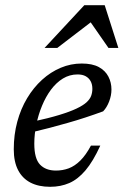

<svg xmlns="http://www.w3.org/2000/svg" viewBox="-20 -709 476 739"><path d="M278.5 -422.5Q248 -422.5 222.2 -406.8Q196.5 -391 176.2 -363.8Q156 -336.5 141.8 -302Q127.5 -267.5 119.8 -229.8Q112 -192 112 -156Q112 -98.5 134 -75.5Q156 -52.5 195.5 -52.5Q221.5 -52.5 244.8 -61.2Q268 -70 289.2 -91Q310.5 -112 330 -148.5H366Q338.5 -88 309.2 -53.5Q280 -19 246.8 -4.5Q213.5 10 173 10Q128.5 10 97.2 -6.2Q66 -22.5 49.5 -54.5Q33 -86.5 33 -134.5Q33 -190.5 46.5 -240.5Q60 -290.5 84.5 -331.2Q109 -372 142 -402Q175 -432 213.8 -448.2Q252.5 -464.5 294.5 -464.5Q335.5 -464.5 360.5 -450.8Q385.5 -437 397.2 -414.2Q409 -391.5 409 -364.5Q409 -341.5 400 -318.2Q391 -295 377 -280.5Q343 -268 308.8 -256.8Q274.5 -245.5 240 -235.8Q205.5 -226 171.5 -217Q137.5 -208 105 -200.5L107 -241Q167 -254 208 -266.5Q249 -279 274.2 -291Q299.5 -303 312.8 -315Q326 -327 330.8 -340Q335.5 -353 335.5 -367Q335.5 -384 329 -396.2Q322.5 -408.5 310 -415.5Q297.5 -422.5 278.5 -422.5ZM151.5 -524.5 304.5 -689H383L435.5 -524.5H397.5L323.5 -631H339.5L200.5 -524.5Z"/></svg>

Font: Newsreader 14pt
Style: Italic
Weight: 400
Italic angle: -17°
Designer: Hugues Gentile
Foundry: Production Type
Version: Version 1.003